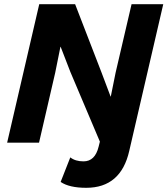

<svg xmlns="http://www.w3.org/2000/svg" viewBox="-20 -680 798 915"><path d="M391 215Q310 215 269 187L315 70Q339 89 378 89Q433 89 450 19L456 -5L315 -338L269 -457H268L243 -333L166 0H14L167 -660H338L464 -334L507 -220H508L531 -334L607 -660H758L596 39Q556 215 391 215Z"/></svg>

Font: Elaine Sans
Style: Bold Italic
Weight: 700
Italic angle: -13°
Designer: Wei Huang
Foundry: Wei Huang
Version: Version 2.001;December 24, 2019;FontCreator 12.0.0.2547 64-b